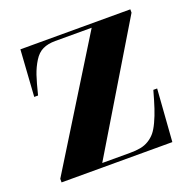

<svg xmlns="http://www.w3.org/2000/svg" viewBox="-99 -616 714 715"><g transform="rotate(-20 258.5 -259.0)"><path d="M27.8 0V-14.2L330.1 -502.9H186Q156.7 -502.9 136.2 -493.2Q115.7 -483.4 101.1 -459.7Q86.4 -436 77.1 -408.7Q67.9 -381.3 56.2 -334H41L53.2 -518.1H488.8V-504.9L194.8 -16.1H304.2Q329.1 -16.1 346.9 -19.5Q364.7 -22.9 379.9 -32.2Q395 -41.5 405.8 -54.4Q416.5 -67.4 427.2 -90.3Q438 -113.3 446.8 -139.9Q455.6 -166.5 466.8 -207H481.9L466.8 0Z"/></g></svg>

Font: Display Regular
Style: Bold
Weight: 700
Designer: Latin by Veronika Burian and Jose Scaglione. Greek by Irene Vlachou. Cyrillic by Vera Evstafieva.
Foundry: TypeTogether
Version: Version 3.002